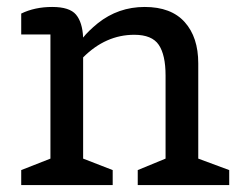

<svg xmlns="http://www.w3.org/2000/svg" viewBox="-20 -532 695 552"><path d="M639 0H376V-43L456 -76V-315Q456 -374 436.5 -403Q417 -432 366 -432Q284 -432 219 -367V-76L304 -43V0H41V-43L125 -76V-433H41V-493Q80 -512 130 -512Q180 -512 198.5 -490Q217 -468 219 -424Q233 -442 261 -465Q320 -512 396 -512Q472 -512 511 -468.5Q550 -425 550 -350V-76L639 -43Z"/></svg>

Font: Belgrano
Style: Regular
Weight: 400
Version: Version 1.002